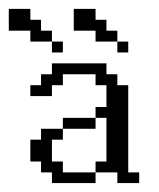

<svg xmlns="http://www.w3.org/2000/svg" viewBox="-68 -410 356 430"><path d="M48.3 0V-23.9H23.9V-48.3H0V-97.2H23.9V-121.6H72.8V-97.2H48.3V-48.3H72.8V-23.9H146V0ZM72.8 -121.6V-146H146V-121.6ZM194.8 0V-23.9H146V-48.3H170.4V-146H146V-170.4H170.4V-219.2H146V-243.7H72.8V-219.2H48.3V-194.8H0V-219.2H23.9V-243.7H48.3V-268.1H170.4V-243.7H194.8V-219.2H219.2V-23.9H243.7V0ZM48.3 -292.5V-316.9H72.8V-292.5ZM194.8 -292.5V-316.9H219.2V-292.5ZM0 -316.9V-341.3H-48.3V-390.1H0V-365.7H23.9V-341.3H48.3V-316.9ZM146 -316.9V-341.3H97.2V-390.1H146V-365.7H170.4V-341.3H194.8V-316.9Z"/></svg>

Font: FS Mondwest Regular
Style: Regular
Weight: 400
Designer: NZWStudios2024
Foundry: https://fontstruct.com
Version: Version 1.0